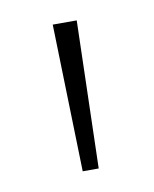

<svg xmlns="http://www.w3.org/2000/svg" viewBox="-44 -751 266 331"><g transform="rotate(-10 89.0 -585.0)"><path d="M111 -714 104 -456H76L69 -714Z"/></g></svg>

Font: Noto Sans Lao Looped UI SmCd ExtLt
Style: Regular
Weight: 200
Width: 4
Designer: Mark Frömberg, Ben Mitchell
Foundry: The Fontpad Ltd
Version: Version 1.001; ttfautohint (v1.8.4.7-5d5b)